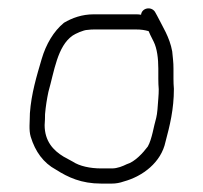

<svg xmlns="http://www.w3.org/2000/svg" viewBox="-20 -461 482 456"><path d="M333 -387C334.3 -384.3 335.7 -381.3 337 -378L345 -362C353.1 -345.8 356 -321.8 356 -298V-274C356 -265.3 356.3 -257 357 -249C357 -242.3 356.7 -235 356 -227L354 -201C353.3 -193 352.3 -186.3 351 -181C345 -161.1 341.1 -130.7 331 -113C320 -98.3 300.5 -76.6 281 -71C271.9 -66.5 259.1 -61 246 -61H220C194.4 -61 168.9 -66.4 153 -77L131 -89C106.6 -103.7 86 -125.7 86 -164C86.7 -172.7 87 -181.3 87 -190C88.5 -207.9 91.4 -226.1 95 -243C108.8 -291.3 116.1 -351.3 152.5 -376.5C158.6 -380.7 178.4 -390 188 -390C193.3 -390.7 198.3 -391 203 -391H303C315.2 -391 323.5 -389.7 333 -387ZM315 -426C311 -426.7 307.3 -427 304 -427H203C174.5 -427 151.5 -418.4 132 -407C107.3 -386.8 89.3 -355.9 79 -321C67.2 -280.7 54.4 -239.2 51 -192C51 -172 48 -152.4 53 -136C63.8 -101 82.9 -74.2 113 -58C141.6 -39.8 173.2 -25 220 -25H246C255.3 -25 264.7 -26.7 274 -30C319.6 -42.4 362.8 -75.8 373 -124C383.3 -162.6 393 -201.4 393 -250C392.3 -258 392 -266 392 -274V-298C392 -305.3 391.7 -312.3 391 -319L389 -339C382.8 -373 366.2 -397.6 353 -424L348 -433C338.8 -446.7 316.8 -442.2 315 -426Z"/></svg>

Font: CiSf OpenHand
Style: Regular
Weight: 400
Foundry: Cannot Into Space Fonts
Version: Version 0.7892